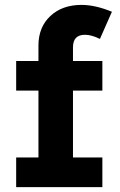

<svg xmlns="http://www.w3.org/2000/svg" viewBox="-20 -764 492 784"><path d="M46 0V-121H137V-394H46V-515H137V-578Q137 -653 185.5 -698.5Q234 -744 313 -744Q369 -744 437 -716L388 -605Q354 -622 327 -622Q278 -622 278 -571V-515H398V-394H278V-121H398V0Z"/></svg>

Font: Secular One
Style: Regular
Weight: 400
Designer: Michal Sahar
Foundry: Hagilda
Version: Version 1.002; ttfautohint (v1.8.4.7-5d5b);gftools[0.9.29]